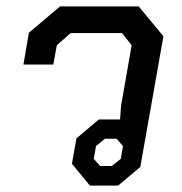

<svg xmlns="http://www.w3.org/2000/svg" viewBox="-20 -578 566 598"><path d="M204 -68 218 -147 288 -206H354L357 -248L390 -437L360 -475H200L157 -437L146 -377H53L70 -476L167 -558H412L489 -465L417 -58L348 0H260ZM328 -61 356 -83 363 -123 343 -146H307L279 -123L272 -83L292 -61Z"/></svg>

Font: Chakra Petch Medium
Style: Italic
Weight: 500
Italic angle: -10°
Designer: Katatrad Aksorn Co.,Ltd.
Foundry: Cadson Demak Co.,Ltd.
Version: Version 1.000; ttfautohint (v1.6)